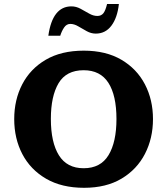

<svg xmlns="http://www.w3.org/2000/svg" viewBox="-20 -896 809 929"><path d="M386.7 12.7Q278.8 12.7 203.1 -31.2Q127.4 -75.2 88.1 -150.4Q48.8 -225.6 48.8 -319.8Q48.8 -413.1 87.6 -488Q126.5 -563 201.4 -606.9Q276.4 -650.9 385.3 -650.9Q492.7 -650.9 567.4 -606.9Q642.1 -563 681.2 -488Q720.2 -413.1 720.2 -319.8Q720.2 -227.1 681.4 -151.6Q642.6 -76.2 568.1 -31.7Q493.7 12.7 386.7 12.7ZM384.8 -82Q466.8 -82 505.1 -145.3Q543.5 -208.5 543.5 -320.3Q543.5 -434.6 504.4 -495.4Q465.3 -556.2 384.8 -556.2Q300.8 -556.2 263.4 -493.4Q226.1 -430.7 226.1 -320.8Q226.1 -207 265.1 -144.5Q304.2 -82 384.8 -82ZM213.9 -723.1Q233.9 -865.2 325.7 -865.2Q348.1 -865.2 369.4 -853.8Q390.6 -842.3 410.9 -830.6Q431.2 -818.8 451.2 -818.8Q469.2 -818.8 479.7 -831.3Q490.2 -843.8 498 -876.5H555.2Q547.9 -810.1 519 -771.7Q490.2 -733.4 443.4 -733.4Q420.9 -733.4 399.7 -745.1Q378.4 -756.8 358.6 -768.6Q338.9 -780.3 320.3 -780.3Q301.8 -780.3 290 -762.7Q278.3 -745.1 271.5 -723.1Z"/></svg>

Font: Kameron
Style: Regular
Weight: 400
Designer: Vernon Adams
Foundry: Vernon Adams
Version: Version 1.100